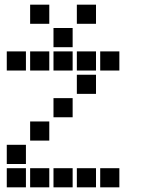

<svg xmlns="http://www.w3.org/2000/svg" viewBox="-20 -811 640 822"><path d="M110 -791Q109 -791 109 -791Q109 -791 109 -790V-710Q109 -709 109 -709Q109 -709 110 -709H190Q191 -709 191 -709Q191 -709 191 -710V-790Q191 -791 191 -791Q191 -791 190 -791ZM310 -791Q309 -791 309 -791Q309 -791 309 -790V-710Q309 -709 309 -709Q309 -709 310 -709H390Q391 -709 391 -709Q391 -709 391 -710V-790Q391 -791 391 -791Q391 -791 390 -791ZM210 -691Q209 -691 209 -691Q209 -691 209 -690V-610Q209 -609 209 -609Q209 -609 210 -609H290Q291 -609 291 -609Q291 -609 291 -610V-690Q291 -691 291 -691Q291 -691 290 -691ZM10 -591Q9 -591 9 -591Q9 -591 9 -590V-510Q9 -509 9 -509Q9 -509 10 -509H90Q91 -509 91 -509Q91 -509 91 -510V-590Q91 -591 91 -591Q91 -591 90 -591ZM110 -591Q109 -591 109 -591Q109 -591 109 -590V-510Q109 -509 109 -509Q109 -509 110 -509H190Q191 -509 191 -509Q191 -509 191 -510V-590Q191 -591 191 -591Q191 -591 190 -591ZM210 -591Q209 -591 209 -591Q209 -591 209 -590V-510Q209 -509 209 -509Q209 -509 210 -509H290Q291 -509 291 -509Q291 -509 291 -510V-590Q291 -591 291 -591Q291 -591 290 -591ZM310 -591Q309 -591 309 -591Q309 -591 309 -590V-510Q309 -509 309 -509Q309 -509 310 -509H390Q391 -509 391 -509Q391 -509 391 -510V-590Q391 -591 391 -591Q391 -591 390 -591ZM410 -591Q409 -591 409 -591Q409 -591 409 -590V-510Q409 -509 409 -509Q409 -509 410 -509H490Q491 -509 491 -509Q491 -509 491 -510V-590Q491 -591 491 -591Q491 -591 490 -591ZM310 -491Q309 -491 309 -491Q309 -491 309 -490V-410Q309 -409 309 -409Q309 -409 310 -409H390Q391 -409 391 -409Q391 -409 391 -410V-490Q391 -491 391 -491Q391 -491 390 -491ZM210 -391Q209 -391 209 -391Q209 -391 209 -390V-310Q209 -309 209 -309Q209 -309 210 -309H290Q291 -309 291 -309Q291 -309 291 -310V-390Q291 -391 291 -391Q291 -391 290 -391ZM110 -291Q109 -291 109 -291Q109 -291 109 -290V-210Q109 -209 109 -209Q109 -209 110 -209H190Q191 -209 191 -209Q191 -209 191 -210V-290Q191 -291 191 -291Q191 -291 190 -291ZM10 -191Q9 -191 9 -191Q9 -191 9 -190V-110Q9 -109 9 -109Q9 -109 10 -109H90Q91 -109 91 -109Q91 -109 91 -110V-190Q91 -191 91 -191Q91 -191 90 -191ZM10 -91Q9 -91 9 -91Q9 -91 9 -90V-10Q9 -9 9 -9Q9 -9 10 -9H90Q91 -9 91 -9Q91 -9 91 -10V-90Q91 -91 91 -91Q91 -91 90 -91ZM110 -91Q109 -91 109 -91Q109 -91 109 -90V-10Q109 -9 109 -9Q109 -9 110 -9H190Q191 -9 191 -9Q191 -9 191 -10V-90Q191 -91 191 -91Q191 -91 190 -91ZM210 -91Q209 -91 209 -91Q209 -91 209 -90V-10Q209 -9 209 -9Q209 -9 210 -9H290Q291 -9 291 -9Q291 -9 291 -10V-90Q291 -91 291 -91Q291 -91 290 -91ZM310 -91Q309 -91 309 -91Q309 -91 309 -90V-10Q309 -9 309 -9Q309 -9 310 -9H390Q391 -9 391 -9Q391 -9 391 -10V-90Q391 -91 391 -91Q391 -91 390 -91ZM410 -91Q409 -91 409 -91Q409 -91 409 -90V-10Q409 -9 409 -9Q409 -9 410 -9H490Q491 -9 491 -9Q491 -9 491 -10V-90Q491 -91 491 -91Q491 -91 490 -91Z"/></svg>

Font: Doto ExtraBold
Style: Regular
Weight: 800
Monospace: yes
Version: Version 1.000